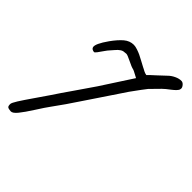

<svg xmlns="http://www.w3.org/2000/svg" viewBox="-173 -674 796 796"><g transform="rotate(45 225.0 -276.0)"><path d="M453.1 -547.9Q453.1 -544.9 452.1 -541.7Q451.2 -538.6 448.5 -535.2Q445.8 -531.7 443.4 -529.1Q440.9 -526.4 436.3 -522.5Q431.6 -518.6 428.5 -516.1Q425.3 -513.7 419.2 -508.8Q413.1 -503.9 409.2 -501Q398.4 -492.2 381.1 -473.9Q363.8 -455.6 356.9 -449.2Q345.7 -435.5 309.1 -384.8Q293 -361.3 270 -326.4Q247.1 -291.5 236.8 -276.9Q224.6 -259.3 200.9 -223.4Q177.2 -187.5 160.6 -163.6Q144 -139.6 123 -110.8Q111.3 -95.2 87.2 -57.4Q63 -19.5 47.1 0Q31.2 19.5 20 19Q5.9 18.1 1.2 14.4Q-3.4 10.7 -2.9 -2Q-2.4 -8.8 10.7 -29.8Q23.9 -50.8 51 -89.8Q78.1 -128.9 88.9 -145Q110.4 -177.7 145 -227.3Q179.7 -276.9 201.2 -309.1Q217.8 -334 250 -384.3Q282.2 -434.6 290 -445.8Q287.6 -446.8 273.9 -454.3Q260.3 -461.9 255.9 -462.9Q245.1 -464.8 220.7 -477.1Q196.3 -489.3 189.9 -488.8Q180.2 -488.3 174.1 -487.1Q168 -485.8 162.4 -481.7Q156.7 -477.5 153.8 -474.9Q150.9 -472.2 143.3 -463.4Q135.7 -454.6 130.9 -449.2Q126 -444.3 116.9 -431.2Q107.9 -418 100.6 -408.2Q93.3 -398.4 89.8 -398.9Q75.7 -400.9 73.2 -410.2Q68.8 -426.8 103 -475.1Q124 -504.4 143.3 -520.8Q162.6 -537.1 186 -537.1Q195.3 -537.1 208.3 -532.7Q221.2 -528.3 230 -524.2Q238.8 -520 255.4 -511Q272 -502 277.8 -499Q281.2 -497.6 286.1 -494.9Q291 -492.2 294.2 -490.5Q297.4 -488.8 302 -487.1Q306.6 -485.4 311 -484.9Q319.8 -494.1 341.6 -513.7Q363.3 -533.2 375 -544.9Q386.2 -556.2 402.1 -563.7Q418 -571.3 432.1 -570.8Q439.9 -570.3 446.5 -562.5Q453.1 -554.7 453.1 -547.9Z"/></g></svg>

Font: Gogol
Style: Regular
Weight: 400
Italic angle: -48°
Designer: Gennady Fridman
Foundry: ParaType Ltd
Version: Version 1.001